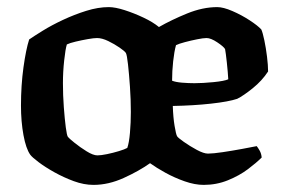

<svg xmlns="http://www.w3.org/2000/svg" viewBox="-20 -520 791 540"><path d="M243 0Q216 0 187.5 -10.5Q159 -21 133 -35.5Q107 -50 88.5 -64Q70 -78 65 -85Q53 -102 46 -140Q39 -178 39 -223Q39 -280 46 -330.5Q53 -381 62 -409Q75 -418 100 -433.5Q125 -449 157 -464Q189 -479 222.5 -489.5Q256 -500 286 -500Q304 -500 330.5 -491.5Q357 -483 383.5 -470.5Q410 -458 427 -444Q462 -464 506 -482Q550 -500 591 -500Q608 -500 633.5 -489Q659 -478 682 -463Q705 -448 715 -437Q719 -428 723.5 -406.5Q728 -385 731 -360.5Q734 -336 734 -319Q717 -293 691 -272Q665 -251 647 -242Q623 -234 573.5 -228.5Q524 -223 466 -222Q467 -190 471 -166Q475 -142 478 -137Q480 -133 497 -121Q514 -109 533.5 -98.5Q553 -88 565 -88Q579 -88 606 -92Q633 -96 660 -101Q687 -106 702 -109Q706 -104 710.5 -96Q715 -88 716 -77Q701 -62 677 -44Q653 -26 621 -13Q589 0 553 0Q528 0 499.5 -10Q471 -20 445.5 -34Q420 -48 402 -61Q371 -39 328 -19.5Q285 0 243 0ZM254 -83Q264 -83 281 -86.5Q298 -90 314.5 -95Q331 -100 338 -104Q343 -118 345.5 -146.5Q348 -175 348 -205Q348 -240 345.5 -276Q343 -312 340 -339Q337 -366 334 -371Q331 -376 316.5 -386Q302 -396 284.5 -404.5Q267 -413 253 -413Q244 -413 227 -410Q210 -407 193 -403Q176 -399 168 -395Q164 -382 160.5 -350Q157 -318 157 -286Q157 -252 159.5 -218.5Q162 -185 165 -162Q168 -139 171 -135Q174 -131 189.5 -118.5Q205 -106 223.5 -94.5Q242 -83 254 -83ZM527 -286Q550 -286 580.5 -289Q611 -292 622 -297Q621 -316 618 -344Q615 -372 613 -382Q609 -389 591 -401Q573 -413 561 -413Q552 -413 534.5 -409.5Q517 -406 500 -401.5Q483 -397 475 -393Q470 -375 467 -347.5Q464 -320 464 -293Q474 -289 492 -287.5Q510 -286 527 -286Z"/></svg>

Font: Texturina 72pt
Style: Bold
Weight: 700
Designer: Guillermo Torres Carreño
Foundry: Omnibus-Type
Version: Version 1.002; ttfautohint (v1.8.3)